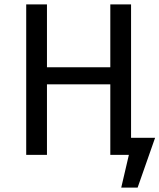

<svg xmlns="http://www.w3.org/2000/svg" viewBox="-20 -709 730 879"><path d="M580 0H485V-323H195V0H100V-689H195V-401H485V-689H580ZM531 -78H690L610 150H535L570 0H531Z"/></svg>

Font: Fira Sans Variable
Style: Regular
Weight: 400
Designer: Carrois Corporate & Edenspiekermann AG
Foundry: Carrois Corporate GbR & Edenspiekermann AG
Version: Version 4.202